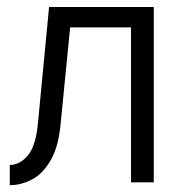

<svg xmlns="http://www.w3.org/2000/svg" viewBox="-20 -528 540 556"><path d="M425.3 -507.8V0H359.4V-448.7H183.1L156.2 -175.8Q150.4 -105 127.2 -64.7Q104 -24.4 72.3 -8.1Q40.5 8.3 8.3 8.3V-50.3Q37.6 -50.3 61 -78.4Q84.5 -106.4 90.3 -175.8L122.1 -507.8Z"/></svg>

Font: Giphurs Light
Style: Regular
Weight: 300
Version: Version 0.920; ttfautohint (v1.8.4.7-5d5b)